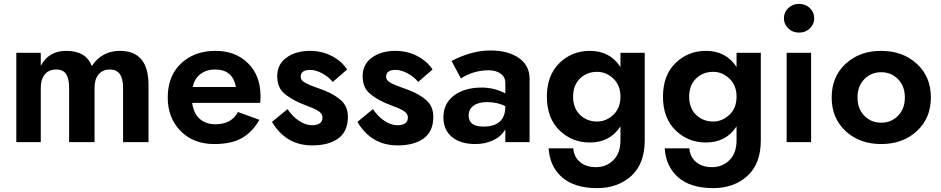

<svg xmlns="http://www.w3.org/2000/svg" viewBox="-20 -732 4847 989"><path d="M745 -294V0H614V-280Q614 -374 546 -374Q509 -374 488 -349Q467 -324 467 -280V0H336V-280Q336 -327 320.5 -350.5Q305 -374 269 -374Q232 -374 211 -349Q190 -324 190 -280V0H64V-460H190V-393Q231 -470 321 -470Q423 -470 453 -392Q505 -470 598 -470Q745 -470 745 -294Z M1195 -284Q1179 -374 1088 -374Q1043 -374 1012 -350Q981 -326 973 -284ZM970 -202Q977 -148 1008.5 -120Q1040 -92 1090 -92Q1172 -92 1206 -155L1316 -115Q1282 -54 1228 -22Q1174 10 1084 10Q976 10 910 -57.5Q844 -125 844 -230Q844 -259 848 -280Q862 -366 927.5 -418Q993 -470 1090 -470Q1193 -470 1257.5 -406.5Q1322 -343 1322 -236Q1322 -216 1320 -202Z M1461 -170Q1487 -131 1521 -109Q1555 -87 1586 -87Q1641 -87 1641 -126Q1641 -137 1634.5 -146.5Q1628 -156 1614.5 -163.5Q1601 -171 1589 -176Q1577 -181 1556 -189Q1535 -197 1524 -202Q1468 -227 1438 -256.5Q1408 -286 1408 -340Q1408 -401 1456 -435.5Q1504 -470 1576 -470Q1639 -470 1690 -443Q1741 -416 1768 -374L1694 -310Q1672 -337 1639 -354.5Q1606 -372 1578 -372Q1529 -372 1529 -337Q1529 -327 1535 -319Q1541 -311 1554.5 -304Q1568 -297 1579.5 -292.5Q1591 -288 1613 -280Q1635 -272 1646 -268Q1705 -245 1738.5 -213.5Q1772 -182 1772 -130Q1772 -55 1722.5 -19Q1673 17 1588 17Q1453 17 1381 -104Z M1901 -170Q1927 -131 1961 -109Q1995 -87 2026 -87Q2081 -87 2081 -126Q2081 -137 2074.5 -146.5Q2068 -156 2054.5 -163.5Q2041 -171 2029 -176Q2017 -181 1996 -189Q1975 -197 1964 -202Q1908 -227 1878 -256.5Q1848 -286 1848 -340Q1848 -401 1896 -435.5Q1944 -470 2016 -470Q2079 -470 2130 -443Q2181 -416 2208 -374L2134 -310Q2112 -337 2079 -354.5Q2046 -372 2018 -372Q1969 -372 1969 -337Q1969 -327 1975 -319Q1981 -311 1994.5 -304Q2008 -297 2019.5 -292.5Q2031 -288 2053 -280Q2075 -272 2086 -268Q2145 -245 2178.5 -213.5Q2212 -182 2212 -130Q2212 -55 2162.5 -19Q2113 17 2028 17Q1893 17 1821 -104Z M2394 -137Q2394 -80 2470 -80Q2583 -80 2583 -184V-185Q2543 -206 2488 -206Q2444 -206 2419 -187.5Q2394 -169 2394 -137ZM2354 -328 2306 -418Q2410 -472 2506 -472Q2597 -472 2652.5 -433.5Q2708 -395 2708 -326V0H2583V-66Q2563 -30 2521.5 -10Q2480 10 2428 10Q2352 10 2308 -26.5Q2264 -63 2264 -127Q2264 -199 2318.5 -240Q2373 -281 2462 -281Q2525 -281 2583 -251V-305Q2583 -335 2559 -352.5Q2535 -370 2497 -370Q2420 -370 2354 -328Z M3018 -470Q3122 -470 3176 -387V-460H3301V-10Q3301 112 3231.5 174.5Q3162 237 3056 237Q2939 237 2875.5 181.5Q2812 126 2806 32H2933Q2936 76 2967.5 102.5Q2999 129 3050 129Q3103 129 3139.5 93Q3176 57 3176 -10V-81Q3122 2 3018 2Q2926 2 2861.5 -61Q2797 -124 2797 -234Q2797 -344 2861.5 -407Q2926 -470 3018 -470ZM3056 -106Q3102 -106 3139 -140.5Q3176 -175 3176 -234Q3176 -293 3139 -327.5Q3102 -362 3056 -362Q3003 -362 2967.5 -327.5Q2932 -293 2932 -234Q2932 -175 2967.5 -140.5Q3003 -106 3056 -106Z M3616 -470Q3720 -470 3774 -387V-460H3899V-10Q3899 112 3829.5 174.5Q3760 237 3654 237Q3537 237 3473.5 181.5Q3410 126 3404 32H3531Q3534 76 3565.5 102.5Q3597 129 3648 129Q3701 129 3737.5 93Q3774 57 3774 -10V-81Q3720 2 3616 2Q3524 2 3459.5 -61Q3395 -124 3395 -234Q3395 -344 3459.5 -407Q3524 -470 3616 -470ZM3654 -106Q3700 -106 3737 -140.5Q3774 -175 3774 -234Q3774 -293 3737 -327.5Q3700 -362 3654 -362Q3601 -362 3565.5 -327.5Q3530 -293 3530 -234Q3530 -175 3565.5 -140.5Q3601 -106 3654 -106Z M4040.5 -585.5Q4018 -607 4018 -638Q4018 -669 4040.5 -690.5Q4063 -712 4096 -712Q4129 -712 4151.5 -690.5Q4174 -669 4174 -638Q4174 -607 4151.5 -585.5Q4129 -564 4096 -564Q4063 -564 4040.5 -585.5ZM4032 -460H4158V0H4032Z M4336 -56.5Q4264 -123 4264 -230Q4264 -337 4336 -403.5Q4408 -470 4519 -470Q4630 -470 4702.5 -403.5Q4775 -337 4775 -230Q4775 -123 4702.5 -56.5Q4630 10 4519 10Q4408 10 4336 -56.5ZM4432 -324Q4397 -288 4397 -230Q4397 -172 4432 -136Q4467 -100 4519 -100Q4571 -100 4606 -136Q4641 -172 4641 -230Q4641 -288 4606 -324Q4571 -360 4519 -360Q4467 -360 4432 -324Z"/></svg>

Font: Renner*
Style: Semi
Weight: 600
Version: Version 003.000 ; ttfautohint (v0.97) -l 8 -r 50 -G 200 -x 1